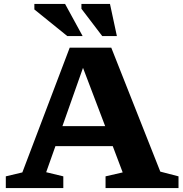

<svg xmlns="http://www.w3.org/2000/svg" viewBox="-20 -955 930 975"><path d="M794 -83.5 886.5 -59.5V0H516V-59.5L603 -79.5L552.5 -213H261.5L214.5 -80.5L301.5 -59.5V0H9.5V-59.5L93.5 -79.5L334 -713H545ZM297 -314.5H514L401.5 -610.5ZM399.5 -772H321.5L154.5 -907V-935H310.5ZM573.5 -772H499L393.5 -910.5V-935H538.5Z"/></svg>

Font: Newsreader 6pt SemiBold
Style: Regular
Weight: 600
Designer: Hugues Gentile
Foundry: Production Type
Version: Version 1.003; ttfautohint (v1.8.3)